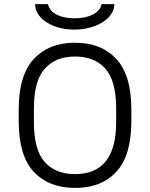

<svg xmlns="http://www.w3.org/2000/svg" viewBox="-20 -904 730 934"><path d="M71 -315V-371Q71 -539 145 -617.5Q219 -696 341 -696H347Q472 -696 545.5 -617.5Q619 -539 619 -371V-315Q619 -147 546 -68.5Q473 10 349 10H343Q218 10 144.5 -68Q71 -146 71 -315ZM545 -309V-377Q545 -511 492.5 -570Q440 -629 345 -629Q251 -629 198 -570Q145 -511 145 -377V-309Q145 -175 197.5 -116Q250 -57 345 -57Q545 -57 545 -309ZM151 -884H213Q222 -849 257 -832Q292 -815 343 -815Q394 -815 429.5 -832Q465 -849 475 -884H536Q536 -850 510 -821.5Q484 -793 439 -776.5Q394 -760 341 -760Q288 -760 244.5 -776.5Q201 -793 176 -821.5Q151 -850 151 -884Z"/></svg>

Font: Chivo Light
Style: Regular
Weight: 300
Designer: Hector Gatti
Foundry: Omnibus-Type
Version: Version 1.007